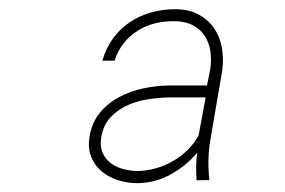

<svg xmlns="http://www.w3.org/2000/svg" viewBox="-20 -741 627 423"><path d="M413.1 -343.8Q412.1 -359.4 412.1 -374Q412.1 -388.7 414.6 -404.3Q389.6 -375.5 356.4 -356.9Q323.2 -338.4 284.2 -337.4Q261.2 -337.4 240.2 -344Q219.2 -350.6 203.9 -363.5Q188.5 -376.5 180.9 -395.5Q173.3 -414.6 177.2 -439.5Q182.1 -470.7 199.5 -491.9Q216.8 -513.2 241.5 -526.6Q266.1 -540 294.9 -546.1Q323.7 -552.2 351.1 -552.7H436L442.9 -586.4Q446.3 -607.9 443.6 -627.2Q440.9 -646.5 431.6 -661.1Q422.4 -675.8 406 -684.8Q389.6 -693.8 366.2 -694.3Q343.3 -694.8 322.3 -689.7Q301.3 -684.6 283.7 -673.6Q266.1 -662.6 252.9 -646.2Q239.7 -629.9 232.4 -607.4H205.6Q213.4 -634.8 228.8 -656Q244.1 -677.2 265.4 -691.7Q286.6 -706.1 312.3 -713.4Q337.9 -720.7 365.7 -720.7Q395 -720.7 416.3 -709.7Q437.5 -698.7 450.7 -680.2Q463.9 -661.6 468.5 -637.2Q473.1 -612.8 469.7 -585.9L443.4 -432.6Q436 -389.2 441.4 -344.2ZM284.2 -364.3Q304.2 -364.7 324 -370.4Q343.8 -376 361.3 -386.2Q378.9 -396.5 393.3 -410.6Q407.7 -424.8 417.5 -442.4L433.1 -526.4H352.1Q329.6 -525.9 305.7 -522.2Q281.7 -518.6 260.7 -509Q239.7 -499.5 224.1 -483.2Q208.5 -466.8 203.6 -441.4Q199.7 -421.4 205.1 -407Q210.4 -392.6 222.2 -383.1Q233.9 -373.5 250.2 -368.9Q266.6 -364.3 284.2 -364.3Z"/></svg>

Font: Roboto Mono Thin
Style: Italic
Weight: 250
Designer: Google
Version: Version 2.000985; 2015; ttfautohint (v1.3)